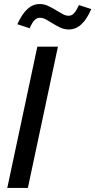

<svg xmlns="http://www.w3.org/2000/svg" viewBox="-20 -931 472 951"><path d="M16 0 165 -700H267L118 0ZM127 -791 66 -811Q89 -862 116 -886.5Q143 -911 177 -911Q198 -911 217.5 -902Q237 -893 255 -882Q273 -871 289 -862Q305 -853 320 -853Q335 -853 346 -864.5Q357 -876 371 -906L432 -886Q410 -835 382.5 -810Q355 -785 321 -785Q299 -785 279.5 -794Q260 -803 242.5 -814Q225 -825 209 -834Q193 -843 177 -843Q163 -843 151 -831Q139 -819 127 -791Z"/></svg>

Font: Red Hat Display Medium
Style: Italic
Weight: 500
Italic angle: -12°
Designer: Pentagram / MCKL
Foundry: Pentagram / MCKL
Version: Version 1.003; Red Hat Display Medium Italic